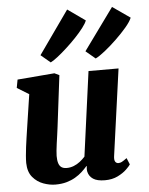

<svg xmlns="http://www.w3.org/2000/svg" viewBox="-60 -941 775 1000"><g transform="rotate(-5 327.5 -441.5)"><path d="M189 10Q159 10 126.5 -1.8Q94 -13.5 71 -40.8Q48 -68 47 -115Q47 -132.5 48.8 -153.5Q50.5 -174.5 53.5 -197.8Q56.5 -221 60 -245Q63.5 -269 67 -292L94 -471L32 -509L40 -552L234 -568L259 -556L226 -288Q223.5 -266.5 220.2 -244.5Q217 -222.5 214.2 -202.2Q211.5 -182 209.8 -165.5Q208 -149 208 -138Q208 -114 213 -99.2Q218 -84.5 228.2 -77.8Q238.5 -71 255 -71Q274.5 -71 292.2 -78Q310 -85 325 -96.8Q340 -108.5 352 -122L412 -564H569L506 -110Q503.5 -90.5 509.2 -81.8Q515 -73 526 -73Q534.5 -73 543 -77.2Q551.5 -81.5 570 -95L584 -61Q579 -52.5 561.5 -35.5Q544 -18.5 515.2 -4.2Q486.5 10 448 10Q407.5 10 386.5 -4Q365.5 -18 360 -42Q359.5 -45 359 -48.5Q358.5 -52 358.5 -55.8Q358.5 -59.5 359 -63.5Q359.5 -67.5 360 -71L358 -72Q345.5 -57.5 329.8 -43Q314 -28.5 293.5 -16.5Q273 -4.5 247.2 2.8Q221.5 10 189 10ZM220 -626 170 -668 329 -893 421 -828Q415.5 -812.5 398.2 -790Q381 -767.5 356.8 -742Q332.5 -716.5 306.5 -692.8Q280.5 -669 257.5 -651Q234.5 -633 220 -626ZM455 -626 405 -668 563 -886 655 -822Q647.5 -802.5 622.8 -773.2Q598 -744 566.2 -713.5Q534.5 -683 504.2 -659Q474 -635 455 -626Z"/></g></svg>

Font: Merriweather Light 18pt Black
Style: Italic
Weight: 900
Italic angle: -7.8°
Version: Version 2.101